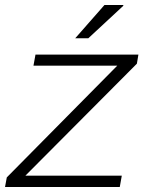

<svg xmlns="http://www.w3.org/2000/svg" viewBox="-28 -743 579 763"><path d="M-8 0 -1 -38 438 -482H105L113 -526H522L516 -490L73 -45H456L448 0ZM271 -591 387 -723H462V-720L323 -591Z"/></svg>

Font: Archivo SemiExpanded Thin
Style: Italic
Weight: 250
Width: 6
Italic angle: -10°
Designer: Hector Gatti
Foundry: Omnibus-Type
Version: Version 2.001